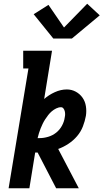

<svg xmlns="http://www.w3.org/2000/svg" viewBox="-20 -1006 553 1026"><path d="M26 0 132 -640H104V-735H258L216 -477Q241 -499 273 -513.5Q305 -528 337 -528Q363 -528 385 -516Q407 -504 421 -484Q435 -464 439 -438.5Q443 -413 439 -387Q434 -359 423 -330.5Q412 -302 392 -278.5Q372 -255 345.5 -237.5Q319 -220 291 -210L401 0H280L181 -191H168L137 0ZM192 -268Q214 -268 237.5 -275Q261 -282 280 -297Q299 -312 311 -334Q323 -356 326 -379Q328 -388 328 -396Q328 -404 326 -412Q324 -420 319 -426.5Q314 -433 306 -433Q293 -433 280 -426.5Q267 -420 256.5 -411Q246 -402 237.5 -391Q229 -380 221.5 -368.5Q214 -357 208 -344.5Q202 -332 197 -319.5Q192 -307 188 -294Q184 -281 181 -268ZM265 -800 160 -930 239 -980 322 -859 446 -986 513 -924 364 -800Z"/></svg>

Font: Iosevka QP
Style: Bold Italic
Weight: 700
Italic angle: -9°
Designer: Belleve Invis
Foundry: Belleve Invis
Version: Version 20.0.0; ttfautohint (v1.8.4)